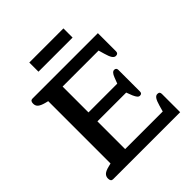

<svg xmlns="http://www.w3.org/2000/svg" viewBox="-230 -1017 1170 1170"><g transform="rotate(-45 355.5 -432.0)"><path d="M212 -864H506V-785H212ZM51 -25Q51 -44 64 -55.5Q77 -67 107 -74L127 -79V-616L107 -621Q77 -629 64 -640Q51 -651 51 -670Q51 -695 70 -695H634V-539Q634 -519 614 -519Q601 -519 591.5 -533Q582 -547 573 -579L562 -617H252V-394H500L515 -433Q528 -467 546 -467Q555 -467 559.5 -462Q564 -457 564 -449V-262Q564 -244 546 -244Q537 -244 530 -252Q523 -260 515 -278L500 -317H252V-78H576L587 -117Q596 -149 605.5 -163Q615 -177 628 -177Q639 -177 643.5 -172Q648 -167 648 -157V0H70Q51 0 51 -25Z"/></g></svg>

Font: Maitree SemiBold
Style: Regular
Weight: 600
Designer: CadsonDemak Team
Foundry: CadsonDemak
Version: Version 1.001